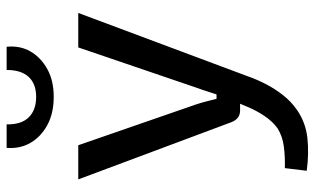

<svg xmlns="http://www.w3.org/2000/svg" viewBox="-205 -539 949 579"><g transform="rotate(-90 269.5 -249.5)"><path d="M520 -488 329 23Q320 49 306 76.5Q292 104 272.5 129Q253 154 227 172Q189 198 142.5 203Q96 208 44 201L52 135Q86 136 117 132Q148 128 172 113Q193 98 210 72.5Q227 47 239 17L264 -42Q272 -63 280 -88.5Q288 -114 295 -133L416 -488ZM121 -488 244 -133Q249 -118 253 -102.5Q257 -87 261 -71H285L252 0H226Q213 0 204.5 -6.5Q196 -13 191 -25L18 -488ZM348 -704H418Q422 -664 404 -632.5Q386 -601 351 -581.5Q316 -562 267 -562Q217 -562 181.5 -581.5Q146 -601 128 -632.5Q110 -664 113 -704H184Q183 -660 205 -637.5Q227 -615 267 -615Q306 -615 327 -637.5Q348 -660 348 -704Z"/></g></svg>

Font: Exo 2 Medium
Style: Regular
Weight: 500
Designer: Natanael Gama
Foundry: Natanael Gama
Version: Version 2.010